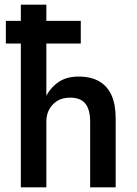

<svg xmlns="http://www.w3.org/2000/svg" viewBox="-20 -800 583 820"><path d="M178 0V-780H69V0ZM365 -280V0H474V-295Q474 -354 456 -394Q438 -433 403 -453Q368 -473 316 -473Q262 -473 228 -448Q192 -423 172 -379Q152 -328 152 -280H178Q178 -312 191 -334Q203 -356 226 -370Q248 -383 280 -383Q324 -383 345 -357Q365 -331 365 -280ZM5 -711V-614H325V-711Z"/></svg>

Font: NM-font
Style: Medium
Weight: 500
Designer: ""
Foundry: ""
Version: ""